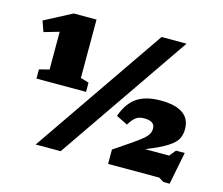

<svg xmlns="http://www.w3.org/2000/svg" viewBox="-102 -842 1156 995"><g transform="rotate(15 476.0 -345.0)"><path d="M161.5 0 647.5 -707H781.5L295.5 0ZM919 -157.5 884.5 16.5H851L824.5 0H550V-77L634 -134Q673 -160.5 693 -177.2Q713 -194 720.2 -207.5Q727.5 -221 727.5 -237Q727.5 -276.5 670.5 -276.5Q641.5 -276.5 624.8 -263.2Q608 -250 591.5 -222L530 -252.5Q556 -325.5 603.5 -356.8Q651 -388 729 -388Q807 -388 847.8 -360.5Q888.5 -333 888.5 -276Q888.5 -247 876.5 -224Q864.5 -201 828.5 -177.8Q792.5 -154.5 720.5 -125.5L715.5 -123.5H844.5L872 -157.5ZM130.5 -394V-596.5L49.5 -573L29.5 -630L176.5 -707H298.5V-394L343 -380.5V-331H77V-380.5Z"/></g></svg>

Font: Newsreader Caption ExtraBold
Style: Regular
Weight: 800
Designer: Hugues Gentile
Foundry: Production Type
Version: Version 1.001